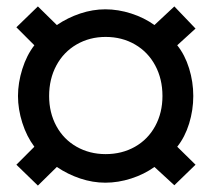

<svg xmlns="http://www.w3.org/2000/svg" viewBox="-20 -630 660 598"><path d="M157 -110 98 -52 31 -117 87 -173Q63 -205 49.5 -247.5Q36 -290 36 -331Q36 -372 49.5 -415Q63 -458 87 -489L31 -545L98 -610L157 -552Q191 -575 230 -588Q269 -601 308 -601Q348 -601 388.5 -588Q429 -575 461 -552L523 -610L589 -541L532 -489Q556 -459 569 -417Q582 -375 582 -331Q582 -287 569 -245Q556 -203 532 -173L589 -117L523 -53L461 -110Q429 -87 388.5 -74Q348 -61 308 -61Q269 -61 230 -74Q191 -87 157 -110ZM486 -331Q486 -384 463.5 -426Q441 -468 400.5 -491.5Q360 -515 309 -515Q259 -515 218.5 -491.5Q178 -468 155.5 -426Q133 -384 133 -331Q133 -279 155.5 -237.5Q178 -196 218.5 -173Q259 -150 309 -150Q360 -150 400.5 -173Q441 -196 463.5 -237.5Q486 -279 486 -331Z"/></svg>

Font: Sarabun Medium
Style: Regular
Weight: 500
Designer: Suppakit Chalermlarp | Katatrad Co.,Ltd.
Foundry: Cadson Demak Co.,Ltd.
Version: Version 1.000; ttfautohint (v1.6)